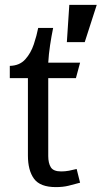

<svg xmlns="http://www.w3.org/2000/svg" viewBox="-20 -753 415 784"><path d="M197 -639Q190 -605 184.5 -568.5Q179 -532 177 -497H307L290 -434H177V-116Q177 -87 187.5 -70Q198 -53 230 -53Q246 -53 262 -56Q278 -59 293 -63L307 -7Q282 0 259.5 5.5Q237 11 208 11Q144 11 119 -23Q94 -57 94 -118V-434H20V-484Q60 -485 83 -510.5Q106 -536 118 -572Q130 -608 136 -639ZM263 -733H375L326 -581H253Z"/></svg>

Font: Rosario Light
Style: Regular
Weight: 300
Designer: Hector Gatti
Foundry: Omnibus Type
Version: Version 1.101; ttfautohint (v1.8.1.43-b0c9)